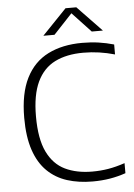

<svg xmlns="http://www.w3.org/2000/svg" viewBox="-62 -991 732 1047"><g transform="rotate(-5 304.0 -468.0)"><path d="M402.5 9Q326 9 263.2 -11Q200.5 -31 155 -75.5Q109.5 -120 85 -192.2Q60.5 -264.5 60.5 -369Q60.5 -502 102.8 -586Q145 -670 223.8 -709.5Q302.5 -749 411 -749Q458.5 -749 500.2 -743Q542 -737 584 -725V-670.5Q542 -682.5 499.2 -688.8Q456.5 -695 412 -695Q320.5 -695 256.5 -663Q192.5 -631 158.8 -559.8Q125 -488.5 125 -371Q125 -248 159.5 -176.8Q194 -105.5 257 -75.2Q320 -45 405.5 -45Q451 -45 493 -52Q535 -59 584 -75.5V-20.5Q542.5 -6 497.8 1.5Q453 9 402.5 9ZM203.5 -806 337 -945H396L529.5 -806H468.5L357.5 -924.5H375.5L264.5 -806Z"/></g></svg>

Font: Encode Sans SC SemiExpanded Light
Style: Regular
Weight: 300
Width: 6
Designer: Multiple Designers
Foundry: Impallari Type
Version: Version 3.002